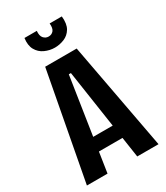

<svg xmlns="http://www.w3.org/2000/svg" viewBox="-208 -936 885 1024"><g transform="rotate(-30 234.5 -424.0)"><path d="M14 0 138 -660H332L455 0H324L240 -562H227L141 0ZM115 -125V-208H360V-125ZM119 -848H195Q192 -818 204.5 -804Q217 -790 235 -790Q254 -790 265.5 -803.5Q277 -817 274 -848H349Q354 -800 337.5 -772.5Q321 -745 292.5 -733.5Q264 -722 235 -722Q203 -722 173.5 -735.5Q144 -749 128.5 -777Q113 -805 119 -848Z"/></g></svg>

Font: Bricolage Grotesque Condensed SemiBold
Style: Regular
Weight: 600
Width: 3
Designer: Mathieu Triay
Foundry: Atelier Triay
Version: Version 1.000;gftools[0.9.30]